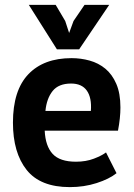

<svg xmlns="http://www.w3.org/2000/svg" viewBox="-20 -752 548 786"><path d="M457 -43Q427 -19 375.5 -2.5Q324 14 266 14Q145 14 89 -56.5Q33 -127 33 -250Q33 -382 96 -448Q159 -514 273 -514Q311 -514 347 -504Q383 -494 411 -471Q439 -448 456 -409Q473 -370 473 -312Q473 -291 470.5 -267Q468 -243 463 -217H163Q166 -154 195.5 -122Q225 -90 291 -90Q332 -90 364.5 -102.5Q397 -115 414 -128ZM271 -410Q220 -410 195.5 -379.5Q171 -349 166 -298H352Q356 -352 335.5 -381Q315 -410 271 -410ZM304 -550H213L98 -732H208L247 -666L263 -617L281 -666L326 -732H427Z"/></svg>

Font: PTSans
Style: Bold
Weight: 700
Designer: A.Korolkova, O.Umpeleva, V.Yefimov
Foundry: ParaType Ltd
Version: Version 2.003W OFL